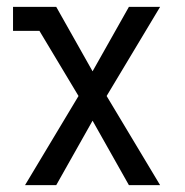

<svg xmlns="http://www.w3.org/2000/svg" viewBox="-20 -540 540 560"><path d="M53 0 209 -260 95 -450H18V-520H144L250 -332L356 -520H447L291 -260L447 0H356L250 -188L144 0Z"/></svg>

Font: Moesevka
Style: Regular
Weight: 400
Monospace: yes
Designer: Belleve Invis
Foundry: Belleve Invis
Version: Version 32.5.0; ttfautohint (v1.8.4)